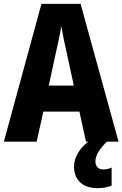

<svg xmlns="http://www.w3.org/2000/svg" viewBox="-20 -801 635 996"><path d="M426 -66 392 -222H205L170 -66H0L195 -781H398L595 -66ZM326 -527Q318 -562 310.5 -598.5Q303 -635 298 -665Q294 -638 285 -597.5Q276 -557 270 -528L233 -357H363ZM475 36Q475 55 485.5 66.5Q496 78 515 78Q529 78 540 75Q551 72 559 68V162Q546 167 528 171Q510 175 487 175Q427 175 395.5 144.5Q364 114 364 63Q364 25 388 -13Q412 -51 460 -82L534 -66Q502 -33 488.5 -9.5Q475 14 475 36Z"/></svg>

Font: Noto Sans Malayalam UI Condensed ExtraBold
Style: Regular
Weight: 800
Width: 3
Designer: Jelle Bosma - Monotype Design Team
Foundry: Monotype Imaging Inc.
Version: Version 2.104; ttfautohint (v1.8.4.7-5d5b)